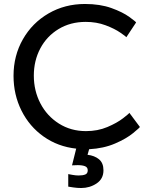

<svg xmlns="http://www.w3.org/2000/svg" viewBox="-20 -738 762 965"><path d="M428 12 420 40Q455 44 477.5 62.5Q500 81 500 118Q500 161 465.5 184Q431 207 388 207Q368 207 348.5 204Q329 201 323 200V137Q328 138 344.5 141Q361 144 375 144Q396 144 408.5 139Q421 134 421 118Q421 103 407.5 97.5Q394 92 370 92L342 93L363 9Q271 -1 199.5 -51.5Q128 -102 88 -182Q48 -262 48 -357Q48 -458 95 -540.5Q142 -623 224 -670.5Q306 -718 407 -718Q483 -718 540 -697.5Q597 -677 630.5 -652.5Q664 -628 664 -625L615 -551Q615 -553 585.5 -573.5Q556 -594 510.5 -611Q465 -628 411 -628Q334 -628 274.5 -592Q215 -556 182.5 -494.5Q150 -433 150 -358Q150 -282 183 -218.5Q216 -155 276 -117Q336 -79 412 -79Q471 -79 519.5 -99.5Q568 -120 599 -144Q630 -168 630 -171L683 -100Q683 -97 649 -69Q615 -41 558 -16.5Q501 8 428 12Z"/></svg>

Font: Museo Sans Medium
Style: Regular
Weight: 500
Designer: Jos Buivenga
Foundry: Jos Buivenga & Rosetta Type Foundry (extension, remastering)
Version: Version 3.600;PS 1.000;hotconv 1.0.88;makeotf.lib2.5.647800;